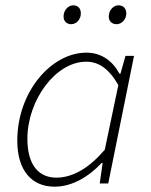

<svg xmlns="http://www.w3.org/2000/svg" viewBox="-20 -690 567 722"><path d="M185 12C251 12 313 -25 362 -77H366L355 0H387L484 -480H452L433 -413H429C404 -460 362 -492 305 -492C173 -492 45 -345 45 -161C45 -48 100 12 185 12ZM192 -22C125 -22 83 -70 83 -168C83 -313 189 -458 304 -458C350 -458 389 -433 425 -370L374 -127C317 -60 255 -22 192 -22ZM248 -599C267 -599 284 -617 284 -639C284 -659 273 -670 255 -670C237 -670 219 -652 219 -628C219 -610 231 -599 248 -599ZM419 -599C437 -599 455 -617 455 -639C455 -659 443 -670 425 -670C407 -670 389 -652 389 -628C389 -610 401 -599 419 -599Z"/></svg>

Font: Source Sans Pro Light
Style: Italic
Weight: 300
Italic angle: -11°
Designer: Paul D. Hunt
Foundry: Adobe Systems Incorporated
Version: Version 3.006;hotconv 1.0.111;makeotfexe 2.5.65597